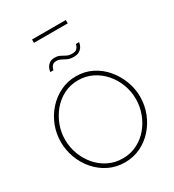

<svg xmlns="http://www.w3.org/2000/svg" viewBox="-254 -1247 1263 1393"><g transform="rotate(-30 377.5 -550.0)"><path d="M378 5Q304 5 243 -25.5Q182 -56 138 -107Q94 -158 70 -222.5Q46 -287 46 -355Q46 -426 71 -490.5Q96 -555 141.5 -605.5Q187 -656 247.5 -685.5Q308 -715 378 -715Q452 -715 513 -684Q574 -653 617.5 -601Q661 -549 685 -485Q709 -421 709 -355Q709 -283 684 -218.5Q659 -154 614 -103.5Q569 -53 508.5 -24Q448 5 378 5ZM81 -355Q81 -291 103 -232.5Q125 -174 164.5 -128Q204 -82 258.5 -55Q313 -28 378 -28Q444 -28 499 -56Q554 -84 593 -131Q632 -178 653 -236Q674 -294 674 -355Q674 -419 652 -477.5Q630 -536 590 -582Q550 -628 495.5 -655Q441 -682 378 -682Q311 -682 256.5 -654Q202 -626 163 -579Q124 -532 102.5 -474Q81 -416 81 -355ZM437 -844Q407 -844 386.5 -853.5Q366 -863 349 -872.5Q332 -882 311 -882Q290 -882 279 -871.5Q268 -861 264 -849Q260 -837 260 -834H234Q234 -837 236.5 -849Q239 -861 247 -874.5Q255 -888 270.5 -898.5Q286 -909 312 -909Q339 -909 357.5 -899Q376 -889 394.5 -879.5Q413 -870 438 -870Q465 -870 477 -881Q489 -892 492.5 -904Q496 -916 496 -918H523Q523 -914 520 -902Q517 -890 508 -876.5Q499 -863 482 -853.5Q465 -844 437 -844ZM237 -1077V-1105H520V-1077Z"/></g></svg>

Font: Raleway Thin ExtraLight
Style: Regular
Weight: 250
Version: Version 4.026